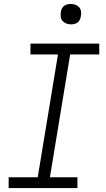

<svg xmlns="http://www.w3.org/2000/svg" viewBox="-20 -957 540 977"><path d="M24 0V-55H172L275 -680H135V-735H485V-680H337L234 -55H374V0ZM341 -833Q328 -833 317 -837.5Q306 -842 298 -851Q290 -860 289 -872.5Q288 -885 290 -898Q291 -906 295.5 -914.5Q300 -923 307.5 -928Q315 -933 323.5 -935Q332 -937 340 -937Q353 -937 364.5 -932.5Q376 -928 383.5 -919Q391 -910 392.5 -897.5Q394 -885 391 -872Q390 -864 385.5 -855.5Q381 -847 374 -842Q367 -837 358 -835Q349 -833 341 -833Z"/></svg>

Font: Iosevka Curly Slab Light
Style: Italic
Weight: 300
Italic angle: -9°
Monospace: yes
Designer: Belleve Invis
Foundry: Belleve Invis
Version: Version 22.1.2; ttfautohint (v1.8.4)